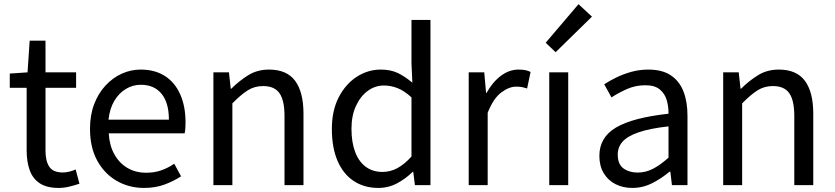

<svg xmlns="http://www.w3.org/2000/svg" viewBox="-20 -892 4022 925"><path d="M262.5 13.4Q204.9 13.4 171 -9.3Q137.2 -32 122.8 -72.8Q108.4 -113.5 108.4 -167.7V-469H27.1V-537.6L112.7 -543.4L123 -696.2H199.2V-543.4H346.6V-469H199.2V-165.4Q199.2 -116 217.6 -88.5Q235.9 -61 283.4 -61Q298 -61 315.1 -65.4Q332.1 -69.8 344.5 -75.6L362.8 -7Q340.2 0.6 314.2 7Q288.2 13.4 262.5 13.4Z M673.7 13.4Q601.5 13.4 542.4 -20.6Q483.3 -54.6 448.4 -118.2Q413.6 -181.9 413.6 -271Q413.6 -337.5 433.6 -390.1Q453.7 -442.7 488.5 -480.1Q523.4 -517.6 567 -537.2Q610.6 -556.8 657.4 -556.8Q726.6 -556.8 774.8 -525.7Q823 -494.5 848.4 -437.1Q873.9 -379.7 873.9 -301.7Q873.9 -287.4 872.9 -274.1Q872 -260.7 869.6 -249.7H503.9Q507 -192.4 530.3 -149.8Q553.7 -107.2 593.1 -83.5Q632.4 -59.8 684.3 -59.8Q723.8 -59.8 756.5 -71.2Q789.1 -82.7 819.5 -103.1L852.3 -42.5Q816.8 -19.4 773 -3Q729.2 13.4 673.7 13.4ZM502.7 -315.5H793.7Q793.7 -397.1 758.2 -440.3Q722.8 -483.6 658.5 -483.6Q620.5 -483.6 587.1 -463.9Q553.7 -444.3 531.2 -406.9Q508.7 -369.6 502.7 -315.5Z M1008.1 0V-543.4H1083L1091.7 -464.5H1094.1Q1132.8 -503.1 1176.3 -529.9Q1219.9 -556.8 1276.1 -556.8Q1361.8 -556.8 1402 -502.4Q1442.1 -448 1442.1 -344.1V0H1350.7V-332.4Q1350.7 -408.5 1326.5 -442.9Q1302.3 -477.4 1247.5 -477.4Q1205.9 -477.4 1173 -456.4Q1140.2 -435.5 1099.5 -394V0Z M1802.6 13.4Q1734.7 13.4 1684.3 -19.9Q1633.9 -53.1 1606.3 -116.8Q1578.8 -180.4 1578.8 -271Q1578.8 -359.1 1611.8 -423.2Q1644.9 -487.2 1698.6 -522Q1752.3 -556.8 1814.4 -556.8Q1862 -556.8 1896.6 -540.2Q1931.3 -523.6 1966.6 -493.5L1962.4 -587V-796H2053.8V0H1979L1970.9 -64.1H1968.1Q1936.2 -32.3 1894.2 -9.5Q1852.1 13.4 1802.6 13.4ZM1822.8 -63.7Q1861 -63.7 1894.9 -82.2Q1928.8 -100.8 1962.4 -137.9V-422.9Q1928.4 -454.1 1896 -467.1Q1863.5 -480.1 1829.5 -480.1Q1786.6 -480.1 1751.1 -453.7Q1715.6 -427.3 1694.4 -380.6Q1673.3 -333.9 1673.3 -271.8Q1673.3 -206.8 1690.9 -160.1Q1708.5 -113.4 1742.1 -88.5Q1775.7 -63.7 1822.8 -63.7Z M2238.1 0V-543.4H2313L2321.7 -444.4H2324.1Q2352.4 -495.9 2392.6 -526.3Q2432.7 -556.8 2478.2 -556.8Q2496.9 -556.8 2510.2 -554.2Q2523.6 -551.6 2536.2 -545.4L2519.4 -465.6Q2505.2 -470.2 2494.3 -472.4Q2483.3 -474.6 2466.2 -474.6Q2432.7 -474.6 2394.9 -446.4Q2357 -418.2 2329.5 -348.8V0Z M2626.1 0V-543.4H2717.5V0ZM2656.7 -640.4 2609 -686.1 2767.1 -871.9 2831.9 -811.8Z M3026.2 13.4Q2980.9 13.4 2945.1 -4.9Q2909.2 -23.2 2888.4 -57.9Q2867.6 -92.5 2867.6 -141.3Q2867.6 -230.1 2947.5 -277.5Q3027.3 -325 3200.7 -344.2Q3201.1 -379.4 3191.8 -410.5Q3182.5 -441.7 3158.2 -461.5Q3133.9 -481.3 3089 -481.3Q3041.6 -481.3 3000.1 -462.8Q2958.7 -444.3 2926 -422.7L2890.9 -486Q2916 -502.3 2948.8 -518.5Q2981.6 -534.7 3020.9 -545.7Q3060.1 -556.8 3103.5 -556.8Q3170.2 -556.8 3211.8 -529.1Q3253.3 -501.4 3272.7 -451.5Q3292.1 -401.6 3292.1 -334V0H3217.2L3209.5 -64.9H3205.7Q3167.6 -32.7 3122.3 -9.7Q3076.9 13.4 3026.2 13.4ZM3051.8 -60.6Q3091 -60.6 3126.3 -79Q3161.5 -97.4 3200.7 -132.4V-283.2Q3109.7 -273.1 3055.8 -254.3Q3002 -235.5 2979 -209.1Q2956.1 -182.6 2956.1 -147.4Q2956.1 -100.4 2983.9 -80.5Q3011.6 -60.6 3051.8 -60.6Z M3464.1 0V-543.4H3539L3547.7 -464.5H3550.1Q3588.8 -503.1 3632.3 -529.9Q3675.9 -556.8 3732.1 -556.8Q3817.8 -556.8 3858 -502.4Q3898.1 -448 3898.1 -344.1V0H3806.7V-332.4Q3806.7 -408.5 3782.5 -442.9Q3758.3 -477.4 3703.5 -477.4Q3661.9 -477.4 3629 -456.4Q3596.2 -435.5 3555.5 -394V0Z"/></svg>

Font: Noto Sans TC
Style: Regular
Weight: 100
Designer: Ryoko NISHIZUKA 西塚涼子 (kana, bopomofo & ideographs); Paul D. Hunt (Latin, Greek & Cyrillic); Sandoll Communications 산돌커뮤니
Foundry: Adobe
Version: Version 2.004;hotconv 1.0.118;makeotfexe 2.5.65603